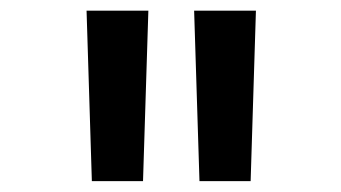

<svg xmlns="http://www.w3.org/2000/svg" viewBox="-20 -713 626 352"><path d="M148.4 -380.9 138.7 -693.4H252L242.2 -380.9ZM345.7 -380.9 335.9 -693.4H449.2L439.5 -380.9Z"/></svg>

Font: Cascadia Code PL
Style: Regular
Weight: 400
Monospace: yes
Designer: Aaron Bell
Foundry: Saja Typeworks
Version: Version 2102.003